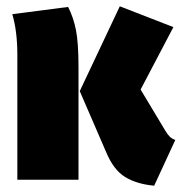

<svg xmlns="http://www.w3.org/2000/svg" viewBox="-20 -570 576 609"><path d="M426 -286 504 -156Q511 -144 518 -137Q525 -130 536 -126L469 19Q414 14 377 -8.5Q340 -31 316 -89L233 -281L360 -550L530 -484ZM229 -356V0H35V-396Q35 -471 19 -525L196 -548Q213 -515 221 -474.5Q229 -434 229 -356Z"/></svg>

Font: Fira Sans Condensed Black
Style: Regular
Weight: 900
Width: 3
Designer: Carrois Corporate & Edenspiekermann AG
Foundry: Carrois Corporate GbR & Edenspiekermann AG
Version: Version 4.203